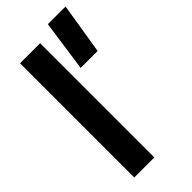

<svg xmlns="http://www.w3.org/2000/svg" viewBox="-235 -783 832 832"><g transform="rotate(-45 181.0 -367.0)"><path d="M253.5 -734.5H362L324 -500H220ZM48.5 -700H171.5V0H48.5Z"/></g></svg>

Font: Overused Grotesk SemiBold
Style: Regular
Weight: 610
Version: Version 0.004